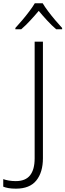

<svg xmlns="http://www.w3.org/2000/svg" viewBox="-110 -967 398 1167"><path d="M-13.2 179.7Q-39.6 179.7 -58.6 176.3Q-77.6 172.9 -90.3 167.5V121.6Q-76.2 127 -56.2 130.4Q-36.1 133.8 -14.2 133.8Q44.9 133.8 72.8 98.6Q100.6 63.5 100.6 -4.4V-713.9H150.9V-5.4Q150.9 80.1 110.8 129.9Q70.8 179.7 -13.2 179.7ZM149.4 -947.3Q161.6 -926.3 182.4 -898.7Q203.1 -871.1 226.1 -844Q249 -816.9 267.6 -796.9V-789.1H231.4Q204.1 -812.5 176.3 -842.8Q148.4 -873 125.5 -900.9Q102.1 -873 74.2 -842.8Q46.4 -812.5 19 -789.1H-16.6V-796.9Q2 -816.9 24.9 -844Q47.9 -871.1 68.6 -898.7Q89.4 -926.3 101.6 -947.3Z"/></svg>

Font: Open Sans Light
Style: Regular
Weight: 300
Designer: Monotype Design Team
Foundry: Monotype Imaging Inc.
Version: Version 3.000; ttfautohint (v1.8.4)